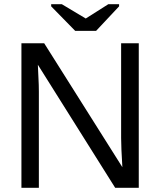

<svg xmlns="http://www.w3.org/2000/svg" viewBox="-20 -894 762 914"><path d="M165 -457V0H82V-688H190.4L562.5 -98.1Q556.6 -194.3 556.6 -236.8V-688H640.6V0H528.3L160.2 -585.9Q161.1 -553.7 163.1 -521.5Q165 -489.3 165 -457ZM546.9 -863.8 437.5 -747.1H337.9L223.6 -863.8V-874H274.4L387.7 -806.2H388.7L495.6 -874H546.9Z"/></svg>

Font: Arimo
Style: Regular
Weight: 400
Designer: Steve Matteson
Foundry: Monotype Imaging Inc.
Version: Version 1.33